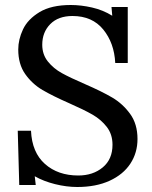

<svg xmlns="http://www.w3.org/2000/svg" viewBox="-20 -734 607 768"><path d="M319 -398Q388 -368 429.5 -343.5Q471 -319 500.5 -278.5Q530 -238 530 -178Q530 -123 501.5 -79.5Q473 -36 418.5 -11Q364 14 289 14Q246 14 200 2.5Q154 -9 119 -29L123 6H57L51 -211H104Q108 -124 160 -78Q212 -32 293 -32Q352 -32 391 -64.5Q430 -97 430 -155Q430 -197 407 -226.5Q384 -256 350 -275.5Q316 -295 257 -321Q191 -350 150 -374Q109 -398 81 -437.5Q53 -477 53 -536Q53 -576 72 -616.5Q91 -657 138 -685.5Q185 -714 263 -714Q304 -714 348 -704Q392 -694 429 -671L426 -706H491V-482H441Q437 -562 393 -616Q349 -670 270 -670Q213 -670 181 -637.5Q149 -605 149 -555Q149 -516 171.5 -488Q194 -460 227.5 -441.5Q261 -423 319 -398Z"/></svg>

Font: Sumana
Style: Regular
Weight: 400
Designer: Cyreal, Alexei Vanyashin (Devanagari), Olga Karpushina (Latin)
Foundry: Cyreal
Version: Version 1.015;PS 001.015;hotconv 1.0.70;makeotf.lib2.5.58329